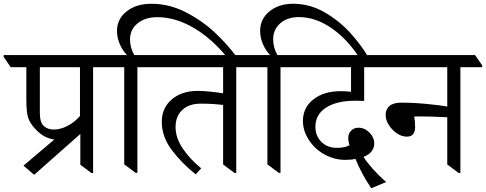

<svg xmlns="http://www.w3.org/2000/svg" viewBox="-62 -915 2584 1021"><path d="M548.8 -557.6H433.1V4.9H423.8L365.2 -39.1V-202.6L119.6 14.6L63 -34.2L226.6 -172.9Q197.8 -177.2 173.6 -190.4Q149.4 -203.6 123.3 -231.9Q97.2 -260.3 87.6 -289.3Q78.1 -318.4 78.1 -387.2V-557.6H-4.9L-42.5 -612.3V-622.1H511.2L548.8 -567.4ZM363.3 -557.6H149.9V-314.5Q149.9 -264.2 170.7 -245.1Q191.4 -226.1 224.1 -226.1Q258.8 -226.1 296.1 -245.1Q333.5 -264.2 363.3 -297.9Z M598.6 -41V-557.6H511.2L473.6 -612.3V-622.1H613.3Q588.9 -647 574.5 -681.4Q560.1 -715.8 560.1 -750Q560.1 -814.5 611.6 -854.7Q663.1 -895 743.2 -895Q838.4 -895 926.5 -849.6Q1014.6 -804.2 1082.3 -740.2Q1149.9 -676.3 1198.7 -609.4L1162.6 -588.4Q1076.7 -701.2 975.3 -762.5Q874 -823.7 774.9 -823.7Q710.4 -823.7 669.9 -791Q629.4 -758.3 629.4 -705.1Q629.4 -662.6 651.9 -622.1H747.1L784.7 -567.4V-557.6H668.5V4.4H659.7Z M1310.1 -557.6H1194.3V4.9H1185.1L1124.5 -40.5V-356.9Q1068.8 -363.8 1005.4 -363.8Q942.9 -363.8 907.2 -330.3Q871.6 -296.9 871.6 -239.3Q871.6 -182.1 909.9 -125.2Q948.2 -68.4 1007.8 -20L979 12.2Q905.8 -45.4 852.1 -116.5Q798.3 -187.5 798.3 -267.6Q798.3 -340.8 851.3 -386.2Q904.3 -431.6 988.8 -431.6Q1040 -431.6 1124.5 -418.9V-557.6H747.1L709.5 -612.3V-622.1H1272.5L1310.1 -567.4Z M1359.9 -41V-557.6H1272.5L1234.9 -612.3V-622.1H1374.5Q1350.1 -647 1335.7 -681.4Q1321.3 -715.8 1321.3 -750Q1321.3 -814 1370.8 -854.5Q1420.4 -895 1496.6 -895Q1585.4 -895 1664.3 -849.4Q1743.2 -803.7 1801.3 -739.3Q1859.4 -674.8 1898.4 -608.4L1861.3 -588.4Q1794.9 -698.7 1706.5 -761.5Q1618.2 -824.2 1527.3 -824.2Q1466.3 -824.2 1428.5 -791.3Q1390.6 -758.3 1390.6 -705.1Q1390.6 -662.6 1413.1 -622.1H1508.3L1545.9 -567.4V-557.6H1429.7V4.4H1420.9Z M1615.2 -241.2Q1615.2 -192.4 1647 -160.6Q1678.7 -128.9 1728.5 -128.9Q1773.9 -128.9 1796.9 -143.1Q1790 -160.6 1790 -182.1Q1790 -204.6 1805.2 -220.2Q1820.3 -235.8 1843.8 -235.8Q1877 -235.8 1902.6 -210.2Q1928.2 -184.6 1928.2 -150.4Q1928.2 -130.4 1914.8 -111.3Q1901.4 -92.3 1871.1 -80.6Q1908.7 -21 1991.2 53.2L1912.1 85.9Q1860.4 9.3 1828.1 -70.3Q1809.1 -64.9 1773.9 -64.9Q1716.3 -64.9 1664.3 -93.3Q1612.3 -121.6 1580.6 -170.7Q1548.8 -219.7 1548.8 -272Q1548.8 -342.3 1604.2 -386.2Q1659.7 -430.2 1750 -430.2Q1776.4 -430.2 1804.7 -427.2V-557.6H1508.3L1470.7 -612.3V-622.1H1962.4L2000 -567.4V-557.6H1874.5V-378.4L1827.6 -379.4Q1728 -379.4 1671.6 -342.5Q1615.2 -305.7 1615.2 -241.2Z M2502 -557.6H2386.2V4.9H2377L2316.4 -40.5V-291.5Q2228.5 -295.9 2174.8 -295.9L2140.6 -295.4Q2145.5 -269 2145.5 -236.8Q2145.5 -215.8 2135 -202.1Q2124.5 -188.5 2102.1 -188.5Q2061 -188.5 2024.9 -226.1Q1988.8 -263.7 1988.8 -304.7Q1988.8 -333.5 2009 -351.3Q2029.3 -369.1 2071.3 -369.1Q2139.2 -369.1 2212.2 -361.8Q2285.2 -354.5 2316.4 -348.6V-557.6H1962.4L1924.8 -612.3V-622.1H2464.4L2502 -567.4Z"/></svg>

Font: Noto Serif Devanagari
Style: Regular
Weight: 400
Designer: Monotype Design Team
Foundry: Monotype Imaging Inc.
Version: Version 1.01